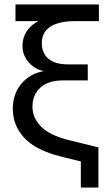

<svg xmlns="http://www.w3.org/2000/svg" viewBox="-20 -725 486 865"><path d="M344.2 120V-56.3L398.7 16.1L253.5 -20.1Q141.2 -47.9 89.5 -103.8Q37.7 -159.8 37.7 -235Q37.7 -301 75.8 -347Q113.8 -393.1 177 -404.5Q135.4 -413.7 108.4 -445.3Q81.3 -476.9 81.3 -518.3Q81.3 -555.9 100.9 -584.9Q120.4 -614 153 -629.7H49.7V-705H425.6V-629.7H317.7Q244.7 -629.7 206.6 -604.5Q168.4 -579.4 168.4 -531.4Q168.4 -485.1 198.6 -460Q228.9 -435 284.7 -435H375.4V-362.7H262.4Q198.5 -362.7 162.4 -330.7Q126.3 -298.7 126.3 -244.3Q126.3 -194.3 164.4 -155.3Q202.5 -116.3 285.6 -94.9L423.3 -61V120Z"/></svg>

Font: TikTok Sans Light
Style: Regular
Weight: 300
Version: Version 4.000